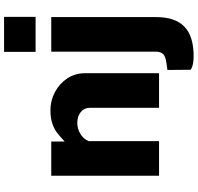

<svg xmlns="http://www.w3.org/2000/svg" viewBox="-34 -768 972 944"><g transform="rotate(-90 452.0 -296.0)"><path d="M60 -530H228V-464Q256 -490 273.5 -503Q291 -516 317.5 -525Q344 -534 382 -534Q430 -534 472 -511.5Q514 -489 539 -450.5Q564 -412 564 -365V0H394V-340Q394 -368 373 -385Q352 -402 320 -402Q291 -402 266 -387Q241 -372 230 -346V0H60ZM841 -607H669V-762H841ZM648 170Q624 170 609 166.5Q594 163 588 159.5Q582 156 581 155L580 41L616 36Q646 32 658 20Q670 8 670 -15V-530H840V-14Q840 79 793 124.5Q746 170 648 170Z"/></g></svg>

Font: Morrison
Style: Bold
Weight: 700
Designer: Pablo Impallari, Rodrigo Fuenzalida (Modified by Dan O. Williams)
Version: Version 0.03;June 6, 2019;FontCreator 11.5.0.2425 64-bit; tt